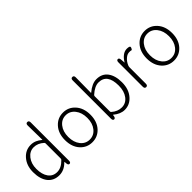

<svg xmlns="http://www.w3.org/2000/svg" viewBox="88 -1675 2568 2568"><g transform="rotate(-45 1372.0 -391.0)"><path d="M277 13Q175 13 116 -59Q56 -134 56 -266Q56 -391 127 -471Q194 -547 292 -547Q337 -547 376 -530Q408 -516 447 -485Q451 -482 451 -487L447 -759Q447 -795 476 -795Q505 -795 505 -759V-35Q505 0 481 1Q457 2 454 -33L452 -61Q451 -67 449.5 -67Q448 -67 440 -59Q368 13 277 13ZM439 -114Q447 -122 447 -134V-419Q447 -430 439 -437Q374 -496 297.5 -496Q221 -496 169.5 -430Q118 -364 118 -266Q118 -161 162.5 -99.5Q207 -38 286.5 -38Q366 -38 439 -114Z M733 -60Q661 -138 661 -266.5Q661 -395 733 -473Q801 -547 902 -547Q1003 -547 1071 -473Q1143 -395 1143 -266.5Q1143 -138 1071 -60Q1003 13 902 13Q801 13 733 -60ZM772.5 -101Q823 -37 902 -37Q981 -37 1032 -101Q1083 -165 1083 -266Q1083 -367 1032 -431.5Q981 -496 902.5 -496Q824 -496 773 -431.5Q722 -367 722 -266Q722 -165 772.5 -101Z M1513 13Q1435 13 1358 -51Q1354 -54 1353 -49L1351 -31Q1345 3 1322 2Q1299 0 1299 -35V-759Q1299 -795 1328 -795Q1357 -795 1357 -759L1354 -470Q1354 -465 1358 -468Q1451 -547 1534 -547Q1638 -547 1693 -474Q1748 -401 1748 -275Q1748 -143 1677 -63Q1611 13 1513 13ZM1686 -275Q1686 -496 1523 -496Q1450 -496 1365 -419Q1357 -411 1357 -400V-114Q1357 -103 1365 -96Q1431 -38 1509 -38Q1587 -38 1636.5 -103.5Q1686 -169 1686 -275Z M1931 0Q1902 0 1902 -36V-497Q1902 -533 1926 -534Q1950 -535 1953 -500L1958 -439Q1958 -434 1960 -438Q1987 -486 2026 -516.5Q2065 -547 2110 -547Q2141 -547 2155.5 -539.5Q2170 -532 2159 -508Q2148 -484 2138.5 -488Q2129 -492 2103 -492Q2064 -492 2029 -462Q1987 -427 1965 -372Q1960 -358 1960 -343V-36Q1960 0 1931 0Z M2278 -60Q2206 -138 2206 -266.5Q2206 -395 2278 -473Q2346 -547 2447 -547Q2548 -547 2616 -473Q2688 -395 2688 -266.5Q2688 -138 2616 -60Q2548 13 2447 13Q2346 13 2278 -60ZM2317.5 -101Q2368 -37 2447 -37Q2526 -37 2577 -101Q2628 -165 2628 -266Q2628 -367 2577 -431.5Q2526 -496 2447.5 -496Q2369 -496 2318 -431.5Q2267 -367 2267 -266Q2267 -165 2317.5 -101Z"/></g></svg>

Font: Resource Han Rounded KR Light
Style: Regular
Weight: 300
Designer: Cyano Hao (round all glyphs); Ryoko NISHIZUKA 西塚涼子 (kana, bopomofo & ideographs); Paul D. Hunt (Latin, Greek & Cyrillic)
Foundry: Cyano Hao
Version: 0.990